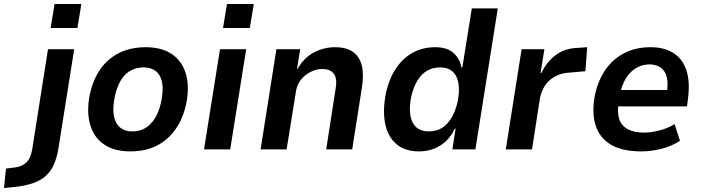

<svg xmlns="http://www.w3.org/2000/svg" viewBox="-132 -747 3510 960"><path d="M121 -607 141 -727H275L255 -607ZM-112 193 -102 96 -56 90Q-23 86 -1 66Q21 46 29 0L108 -501H239L160 -4Q153 39 138.5 73Q124 107 99 130.5Q74 154 35 168Q-4 182 -61 188Z M520 10Q439 10 388 -25Q337 -60 318.5 -124.5Q300 -189 317 -275Q330 -334 355 -378Q380 -422 416 -451.5Q452 -481 497 -496Q542 -511 596 -511Q677 -511 728 -476Q779 -441 797.5 -377.5Q816 -314 799 -227Q786 -168 760.5 -124Q735 -80 699.5 -50Q664 -20 619 -5Q574 10 520 10ZM530 -90Q566 -90 593.5 -106Q621 -122 642 -154.5Q663 -187 674 -239Q691 -323 667.5 -366.5Q644 -410 585 -410Q552 -410 523 -395Q494 -380 473.5 -347.5Q453 -315 442 -264Q425 -179 448.5 -134.5Q472 -90 530 -90Z M983 -607 1003 -727H1137L1117 -607ZM888 0 968 -501H1099L1019 0Z M1171 0 1250 -501H1369L1353 -403H1356Q1388 -459 1438 -485Q1488 -511 1543 -511Q1599 -511 1632 -488Q1665 -465 1676.5 -421Q1688 -377 1678 -312L1629 0H1499L1546 -303Q1552 -337 1546.5 -358Q1541 -379 1524.5 -390.5Q1508 -402 1479 -402Q1449 -402 1420 -387Q1391 -372 1372 -347.5Q1353 -323 1348 -291L1301 0Z M1963 10Q1892 10 1849 -27.5Q1806 -65 1793.5 -130Q1781 -195 1797 -279Q1814 -355 1849 -406.5Q1884 -458 1933.5 -484.5Q1983 -511 2044 -511Q2102 -511 2134 -483.5Q2166 -456 2175 -410L2180 -411L2227 -705H2357L2245 0H2130L2146 -104H2142Q2124 -65 2096 -39.5Q2068 -14 2034.5 -2Q2001 10 1963 10ZM2012 -90Q2049 -90 2076.5 -106.5Q2104 -123 2124.5 -156.5Q2145 -190 2156 -238Q2172 -319 2149.5 -364.5Q2127 -410 2068 -410Q2033 -410 2004.5 -394Q1976 -378 1955.5 -345Q1935 -312 1924 -263Q1908 -182 1930.5 -136Q1953 -90 2012 -90Z M2397 0 2476 -501H2590L2571 -382H2575Q2601 -437 2645 -470.5Q2689 -504 2748 -507L2804 -511L2795 -391L2705 -383Q2671 -380 2642 -364Q2613 -348 2594 -320.5Q2575 -293 2568 -257L2528 0Z M3075 10Q2979 10 2922 -24Q2865 -58 2845.5 -122Q2826 -186 2843 -274Q2860 -349 2897.5 -401.5Q2935 -454 2991.5 -482.5Q3048 -511 3121 -511Q3188 -511 3234 -482.5Q3280 -454 3299.5 -397Q3319 -340 3308 -254L3303 -215H2938L2951 -297H3220L3201 -275Q3210 -329 3202 -361Q3194 -393 3171.5 -409Q3149 -425 3115 -425Q3080 -425 3049 -407Q3018 -389 2997 -354.5Q2976 -320 2966 -268L2962 -244Q2953 -189 2963.5 -154Q2974 -119 3006 -101.5Q3038 -84 3088 -84Q3124 -84 3164.5 -94.5Q3205 -105 3241 -126L3268 -43Q3223 -14 3171.5 -2Q3120 10 3075 10Z"/></svg>

Font: Nunito Sans 7pt SemiCondensed
Style: Bold Italic
Weight: 700
Width: 4
Italic angle: -9°
Designer: Vernon Adams
Foundry: Vernon Adams
Version: Version 3.101;gftools[0.9.27]